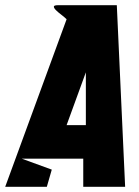

<svg xmlns="http://www.w3.org/2000/svg" viewBox="-30 -718 533 738"><path d="M451 0H290V-108H54L169 -66L150 0H-10L226 -644Q218 -652 205.5 -661.5Q193 -671 185 -679Q177 -687 177 -692.5Q177 -698 193 -698H419ZM300 -237V-440L226 -237Z"/></svg>

Font: Relentless
Style: Condensed Bold Italic
Weight: 700
Width: 3
Italic angle: -7°
Designer: Sparks studio
Foundry: Sparks Studio
Version: Version 1.101